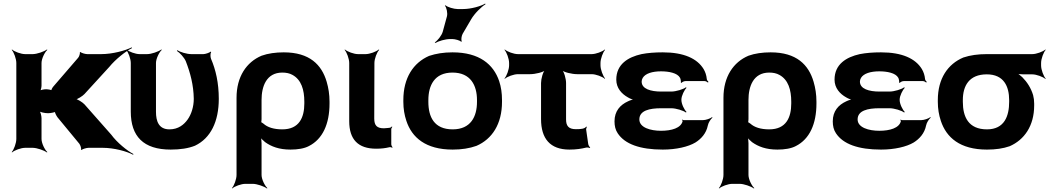

<svg xmlns="http://www.w3.org/2000/svg" viewBox="-20 -833 5913 1082"><path d="M304 -172 427 -23C433 -15 440 5 436 10L440 12C444 7 468 0 479 0H559C623 0 695 20 730 39L732 35C697 17 639 -30 607 -74L456 -245C446 -256 415 -276 403 -276V-272C415 -272 446 -292 456 -303L596 -456C631 -499 688 -544 724 -562L722 -566C686 -548 615 -528 550 -528H472C462 -528 438 -534 434 -540L430 -538C432 -532 426 -513 420 -507L282 -347C277 -342 266 -325 270 -320L274 -322C272 -327 248 -330 240 -330C228 -330 207 -326 202 -321L205 -318C210 -323 214 -341 214 -351V-478C214 -502 232 -539 247 -552L244 -554C228 -542 188 -528 164 -528H122C98 -528 61 -542 48 -554L46 -552C58 -539 72 -502 72 -478V-50C72 -26 58 11 46 24L48 26C61 14 98 0 122 0H164C188 0 228 14 244 26L247 24C232 11 214 -26 214 -50V-167C214 -180 208 -204 201 -211L198 -208C205 -201 232 -195 250 -195H252C263 -195 292 -200 296 -205L290 -207C286 -202 298 -180 304 -172Z M942 10C996 10 1042 3 1079 -12C1167 -54 1213 -148 1213 -276C1213 -365 1196 -440 1169 -502C1165 -512 1165 -533 1170 -540L1167 -542C1161 -536 1137 -528 1126 -528H1059C1031 -528 995 -540 979 -550L977 -546C993 -536 1018 -509 1027 -488C1052 -424 1071 -354 1072 -276C1072 -231 1058 -188 1037 -159C1017 -131 985 -104 935 -104C874 -104 859 -151 859 -203V-478C859 -502 877 -539 892 -552L889 -554C873 -542 833 -528 809 -528H767C743 -528 706 -542 693 -554L691 -552C703 -539 717 -502 717 -478V-204C717 -65 788 10 942 10Z M1617 10C1658 10 1695 4 1721 -10C1798 -49 1837 -134 1837 -250V-260C1837 -301 1831 -338 1821 -372C1793 -468 1725 -538 1579 -538C1533 -538 1490 -532 1454 -519C1369 -483 1313 -401 1313 -282V153C1313 177 1299 214 1287 227L1289 229C1302 217 1339 203 1363 203H1404C1428 203 1468 217 1484 229L1487 227C1472 214 1454 177 1454 153V-26C1454 -39 1452 -57 1448 -66L1444 -64C1448 -55 1463 -41 1474 -32C1509 -7 1553 10 1617 10ZM1571 -104C1522 -104 1487 -116 1465 -136C1461 -139 1451 -146 1449 -145L1451 -141C1453 -143 1454 -159 1454 -162V-270C1454 -344 1480 -424 1571 -424C1593 -424 1612 -420 1628 -411C1678 -384 1695 -327 1695 -260V-250C1695 -172 1667 -104 1571 -104Z M2100 5C2129 5 2152 2 2173 -3C2178 -5 2187 -3 2190 0L2192 -3C2189 -6 2185 -15 2185 -20V-105C2185 -110 2189 -115 2191 -118L2188 -120C2186 -118 2181 -113 2176 -113L2168 -112L2144 -110C2105 -110 2089 -125 2089 -165L2090 -478C2090 -502 2104 -539 2117 -552L2114 -554C2101 -542 2064 -528 2040 -528H1998C1974 -528 1937 -542 1924 -554L1922 -552C1934 -539 1948 -502 1948 -478V-150C1948 -47 1998 5 2100 5Z M2253 -269V-259C2253 -220 2259 -185 2270 -152C2301 -58 2379 10 2531 10C2581 10 2626 3 2665 -11C2753 -49 2809 -134 2809 -259V-269C2809 -308 2804 -343 2793 -376C2761 -470 2682 -538 2530 -538C2480 -538 2437 -531 2398 -518C2309 -479 2253 -394 2253 -269ZM2668 -269V-259C2668 -176 2633 -104 2531 -104C2426 -104 2394 -175 2394 -259V-269C2394 -351 2428 -424 2530 -424C2632 -424 2668 -352 2668 -269ZM2499 -742 2475 -654C2469 -633 2446 -604 2430 -594L2434 -591C2450 -601 2489 -613 2517 -613H2529C2544 -613 2573 -605 2578 -598L2583 -600C2577 -607 2581 -631 2587 -642L2635 -724C2654 -757 2693 -795 2716 -809L2714 -813C2691 -798 2634 -782 2589 -782H2559C2538 -782 2501 -793 2491 -803L2487 -801C2497 -791 2503 -759 2499 -742Z M3225 -105C3183 -105 3170 -125 3170 -160V-365C3170 -389 3159 -429 3146 -441L3144 -439C3156 -426 3203 -415 3233 -415H3314C3338 -415 3375 -401 3388 -389L3390 -391C3378 -404 3364 -441 3364 -465V-478C3364 -502 3378 -539 3390 -552L3388 -554C3375 -542 3338 -528 3314 -528H2899C2875 -528 2838 -542 2825 -554L2823 -552C2835 -539 2849 -502 2849 -478V-465C2849 -441 2835 -404 2823 -391L2825 -389C2838 -401 2875 -415 2899 -415H2967C2997 -415 3043 -426 3055 -439L3053 -441C3040 -429 3029 -389 3029 -365V-162C3029 -52 3080 10 3189 10C3228 10 3258 5 3282 -1C3289 -3 3300 -1 3304 1L3306 -2C3302 -5 3296 -14 3295 -21L3283 -104C3283 -109 3286 -115 3287 -117L3284 -120C3275 -107 3255 -105 3225 -105Z M3705 -96C3646 -96 3583 -114 3583 -160C3583 -210 3640 -223 3706 -223H3763C3789 -223 3832 -210 3845 -199L3849 -202C3837 -213 3820 -247 3820 -269V-272C3820 -293 3837 -327 3849 -338L3845 -341C3832 -330 3789 -317 3763 -317H3706C3647 -317 3596 -332 3596 -373C3596 -380 3598 -387 3602 -394C3617 -419 3656 -431 3705 -431C3749 -431 3797 -422 3812 -395C3816 -389 3818 -372 3817 -367L3821 -366C3823 -370 3834 -376 3843 -376H3951C3958 -376 3966 -371 3969 -368L3973 -371C3969 -375 3963 -382 3963 -388C3961 -409 3955 -427 3945 -444C3909 -503 3834 -538 3715 -538C3671 -538 3631 -535 3595 -528C3519 -511 3453 -471 3453 -384C3453 -337 3483 -304 3519 -284C3530 -277 3549 -270 3559 -269V-273C3549 -274 3531 -268 3519 -262C3475 -242 3443 -207 3443 -149C3443 -124 3448 -101 3461 -82C3501 -21 3587 10 3715 10C3791 10 3859 -6 3899 -30C3931 -50 3960 -81 3969 -126C3972 -142 3985 -162 3995 -170L3993 -173C3983 -165 3958 -156 3941 -156H3832C3830 -156 3828 -158 3827 -159L3823 -157C3824 -156 3827 -153 3827 -151C3818 -111 3764 -96 3705 -96Z M4361 10C4402 10 4439 4 4465 -10C4542 -49 4581 -134 4581 -250V-260C4581 -301 4575 -338 4565 -372C4537 -468 4469 -538 4323 -538C4277 -538 4234 -532 4198 -519C4113 -483 4057 -401 4057 -282V153C4057 177 4043 214 4031 227L4033 229C4046 217 4083 203 4107 203H4148C4172 203 4212 217 4228 229L4231 227C4216 214 4198 177 4198 153V-26C4198 -39 4196 -57 4192 -66L4188 -64C4192 -55 4207 -41 4218 -32C4253 -7 4297 10 4361 10ZM4315 -104C4266 -104 4231 -116 4209 -136C4205 -139 4195 -146 4193 -145L4195 -141C4197 -143 4198 -159 4198 -162V-270C4198 -344 4224 -424 4315 -424C4337 -424 4356 -420 4372 -411C4422 -384 4439 -327 4439 -260V-250C4439 -172 4411 -104 4315 -104Z M4935 -96C4876 -96 4813 -114 4813 -160C4813 -210 4870 -223 4936 -223H4993C5019 -223 5062 -210 5075 -199L5079 -202C5067 -213 5050 -247 5050 -269V-272C5050 -293 5067 -327 5079 -338L5075 -341C5062 -330 5019 -317 4993 -317H4936C4877 -317 4826 -332 4826 -373C4826 -380 4828 -387 4832 -394C4847 -419 4886 -431 4935 -431C4979 -431 5027 -422 5042 -395C5046 -389 5048 -372 5047 -367L5051 -366C5053 -370 5064 -376 5073 -376H5181C5188 -376 5196 -371 5199 -368L5203 -371C5199 -375 5193 -382 5193 -388C5191 -409 5185 -427 5175 -444C5139 -503 5064 -538 4945 -538C4901 -538 4861 -535 4825 -528C4749 -511 4683 -471 4683 -384C4683 -337 4713 -304 4749 -284C4760 -277 4779 -270 4789 -269V-273C4779 -274 4761 -268 4749 -262C4705 -242 4673 -207 4673 -149C4673 -124 4678 -101 4691 -82C4731 -21 4817 10 4945 10C5021 10 5089 -6 5129 -30C5161 -50 5190 -81 5199 -126C5202 -142 5215 -162 5225 -170L5223 -173C5213 -165 5188 -156 5171 -156H5062C5060 -156 5058 -158 5057 -159L5053 -157C5054 -156 5057 -153 5057 -151C5048 -111 4994 -96 4935 -96Z M5847 -464V-478C5847 -502 5861 -539 5873 -552L5871 -554C5858 -542 5821 -528 5797 -528H5541C5491 -528 5448 -522 5409 -509C5321 -472 5265 -390 5265 -269V-259C5265 -220 5271 -185 5282 -152C5313 -58 5390 10 5542 10C5591 10 5633 4 5670 -9C5752 -45 5808 -123 5808 -239V-249C5808 -266 5806 -282 5802 -297C5790 -337 5768 -371 5741 -398C5731 -407 5716 -420 5707 -424L5705 -420C5714 -416 5732 -414 5746 -414H5797C5821 -414 5858 -400 5871 -388L5873 -390C5861 -403 5847 -440 5847 -464ZM5541 -414C5637 -414 5667 -346 5667 -269V-259C5667 -180 5641 -104 5542 -104C5437 -104 5406 -175 5406 -259V-269C5406 -349 5441 -414 5541 -414Z"/></svg>

Font: Asimov
Style: EdgeWide
Weight: 500
Designer: Google
Version: Version 2.000980: 2014